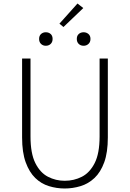

<svg xmlns="http://www.w3.org/2000/svg" viewBox="-20 -1062 740 1095"><path d="M349 13Q303 13 259 -0.5Q215 -14 181 -47Q147 -80 126.5 -136.5Q106 -193 106 -278V-728H154V-284Q154 -187 181.5 -132Q209 -77 253.5 -54Q298 -31 349 -31Q402 -31 447 -54Q492 -77 520 -132Q548 -187 548 -284V-728H595V-278Q595 -193 574.5 -136.5Q554 -80 519 -47Q484 -14 439.5 -0.5Q395 13 349 13ZM241 -801Q225 -801 214 -811.5Q203 -822 203 -840Q203 -858 214 -868Q225 -878 241 -878Q258 -878 269 -868Q280 -858 280 -840Q280 -822 269 -811.5Q258 -801 241 -801ZM342 -908 319 -927 422 -1042 455 -1016ZM457 -801Q440 -801 429 -811.5Q418 -822 418 -840Q418 -858 429 -868Q440 -878 457 -878Q473 -878 484.5 -868Q496 -858 496 -840Q496 -822 484.5 -811.5Q473 -801 457 -801Z"/></svg>

Font: Noto Sans KR ExtraLight
Style: Regular
Weight: 250
Designer: Ryoko NISHIZUKA  (kana, bopomofo & ideographs); Paul D. Hunt (Latin, Greek & Cyrillic); Sandoll Communications , Soo-you
Foundry: Adobe
Version: Version 2.004-H2;hotconv 1.0.118;makeotfexe 2.5.65603